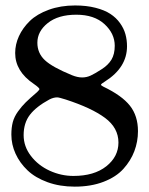

<svg xmlns="http://www.w3.org/2000/svg" viewBox="-20 -676 552 710"><path d="M36.1 -480Q36.1 -511.7 50 -542.2Q64 -572.8 90.3 -598.4Q116.7 -624 160.4 -639.9Q204.1 -655.8 257.8 -655.8Q299.8 -655.8 333.3 -647.2Q366.7 -638.7 388.2 -624.5Q409.7 -610.4 423.8 -590.6Q438 -570.8 443.8 -549.6Q449.7 -528.3 449.7 -504.9Q449.7 -426.3 368.7 -375Q353.5 -365.7 353.5 -362.8Q353.5 -359.9 362.3 -355.5Q430.7 -322.8 460.4 -285.2Q490.2 -247.6 490.2 -190.9Q490.2 -152.3 476.8 -116.9Q463.4 -81.5 436.3 -51.5Q409.2 -21.5 362.8 -3.7Q316.4 14.2 256.3 14.2Q201.2 14.2 156 -2.2Q110.8 -18.6 82 -45.9Q53.2 -73.2 37.6 -107.4Q22 -141.6 22 -178.2Q22 -204.1 27.3 -224.4Q32.7 -244.6 46.6 -263.9Q60.5 -283.2 75.2 -297.6Q89.8 -312 117.2 -335.4Q126 -344.2 126 -346.2Q126 -351.1 105 -365.7Q36.1 -412.1 36.1 -480ZM355 -419.4Q379.9 -435.1 392.1 -455.3Q404.3 -475.6 404.3 -506.8Q404.3 -551.8 366.5 -586.7Q328.6 -621.6 262.2 -621.6Q195.3 -621.6 156.7 -590.8Q118.2 -560.1 118.2 -518.1Q118.2 -479.5 145.8 -453.6Q173.3 -427.7 246.1 -397.9Q266.6 -389.6 283.7 -389.6Q300.3 -389.6 315.2 -396.5Q330.1 -403.3 355 -419.4ZM162.6 -308.1Q113.8 -281.7 90.6 -251.5Q67.4 -221.2 67.4 -176.3Q67.4 -134.3 94.5 -99.1Q121.6 -64 163.8 -44.7Q206.1 -25.4 251.5 -25.4Q328.1 -25.4 373 -61Q418 -96.7 418 -148.9Q418 -203.1 368.4 -240Q318.8 -276.9 222.7 -308.1Q198.2 -315.9 191.4 -315.9Q177.7 -315.9 162.6 -308.1Z"/></svg>

Font: Cooper*
Style: Regular
Weight: 400
Designer: Owen Earl
Foundry: indestructible type*
Version: Version 0.001